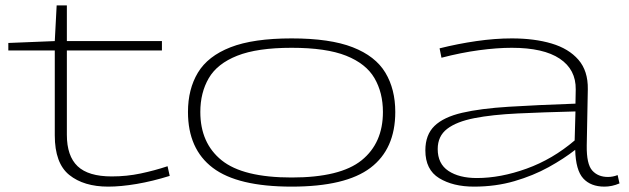

<svg xmlns="http://www.w3.org/2000/svg" viewBox="-20 -685 2343 715"><path d="M383 10Q292 10 238 -33.5Q184 -77 184 -181V-497H11V-525L184 -532L191 -665H229V-532H583V-497H229V-183Q229 -104 269 -66Q309 -28 396 -28Q452 -28 504 -39Q556 -50 604 -66L612 -30Q548 -10 489 0Q430 10 383 10Z M680 -268Q680 -353 717 -414.5Q754 -476 838.5 -509Q923 -542 1066 -542Q1209 -542 1293.5 -509Q1378 -476 1415 -414.5Q1452 -353 1452 -268Q1452 -130 1359.5 -60Q1267 10 1066 10Q865 10 772.5 -60Q680 -130 680 -268ZM726 -268Q726 -152 805.5 -88Q885 -24 1066 -24Q1247 -24 1326.5 -88Q1406 -152 1406 -268Q1406 -340 1374.5 -394Q1343 -448 1269 -477.5Q1195 -507 1066 -507Q938 -507 863.5 -477.5Q789 -448 757.5 -394Q726 -340 726 -268Z M1564 -125Q1564 -183 1598 -216Q1632 -249 1701 -265Q1770 -281 1875 -287.5Q1980 -294 2123 -299L2124 -352Q2125 -426 2064.5 -466.5Q2004 -507 1886 -507Q1831 -507 1764 -498Q1697 -489 1624 -470L1617 -505Q1685 -522 1754 -532Q1823 -542 1886 -542Q1970 -542 2034 -523Q2098 -504 2134 -462.5Q2170 -421 2169 -353L2165 -143Q2164 -74 2185.5 -50Q2207 -26 2244 -26Q2262 -26 2280 -33L2287 -2Q2259 10 2231 10Q2180 10 2152 -20.5Q2124 -51 2122 -127Q2080 -94 2023 -62.5Q1966 -31 1896 -10.5Q1826 10 1745 10Q1667 10 1615.5 -21.5Q1564 -53 1564 -125ZM1610 -130Q1610 -75 1650 -48.5Q1690 -22 1756 -22Q1844 -22 1941 -57Q2038 -92 2120 -162L2123 -270Q2003 -267 1908 -262.5Q1813 -258 1746.5 -245Q1680 -232 1645 -205Q1610 -178 1610 -130Z"/></svg>

Font: Georama ExtraExtended ExtraLight
Style: Regular
Weight: 200
Width: 8
Designer: Jean-Baptiste Levee
Foundry: Production Type
Version: Version 1.000